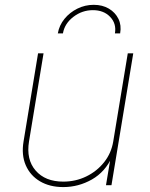

<svg xmlns="http://www.w3.org/2000/svg" viewBox="-20 -760 614 788"><path d="M239.7 7.8Q184.1 7.8 144 -15.9Q104 -39.6 85.7 -81.8Q67.4 -124 76.7 -179.7L136.2 -541H158.7L99.1 -179.7Q86.9 -105.5 126.2 -60.1Q165.5 -14.6 239.7 -14.6Q290.5 -14.6 334.2 -35.9Q377.9 -57.1 407.5 -94.5Q437 -131.8 444.8 -179.7L504.4 -541H526.9L437.5 0H415L434.6 -117.2H440.4Q412.1 -54.7 357.2 -23.4Q302.2 7.8 239.7 7.8ZM364.7 -740.2Q400.4 -740.2 426.8 -724.6Q453.1 -709 466.1 -682.6Q479 -656.2 473.1 -623H451.7Q458.5 -663.1 432.1 -690.7Q405.8 -718.3 361.3 -718.3Q316.9 -718.3 281 -690.7Q245.1 -663.1 238.3 -623H217.3Q223.1 -656.2 244.6 -682.6Q266.1 -709 297.6 -724.6Q329.1 -740.2 364.7 -740.2Z"/></svg>

Font: Inter 17pt Thin
Style: Italic
Weight: 250
Italic angle: -9.3988°
Version: Version 4.001;git-66647c0bb